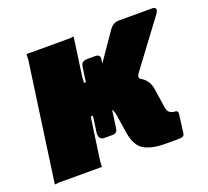

<svg xmlns="http://www.w3.org/2000/svg" viewBox="-98 -651 836 772"><g transform="rotate(-20 320.5 -265.0)"><path d="M265 -106Q238 -106 242 -139L279 -402Q281 -417 288 -422.5Q295 -428 308 -428H341Q364 -428 361 -409L321 -124Q318 -106 298 -106ZM13 0 83 -499Q85 -513 84.5 -521.5Q84 -530 87 -530H256Q270 -529 278 -531Q286 -533 287 -530L265 -373Q263 -360 263.5 -351Q264 -342 261 -342H336L417 -297Q466 -293 491.5 -273.5Q517 -254 521 -222L534 -137Q537 -120 547 -114.5Q557 -109 566 -109Q581 -109 579 -94L569 -16Q568 -7 562 -3.5Q556 0 541 0H487Q429 0 396 -19Q363 -38 354 -96L343 -166Q339 -197 331 -202Q323 -207 307 -207H273Q260 -208 251.5 -206Q243 -204 242 -207L217 -31Q215 -18 215.5 -9Q216 0 213 0H44Q31 -1 22.5 1Q14 3 13 0ZM295 -262 294 -342Q319 -342 326.5 -348.5Q334 -355 344 -369L435 -501Q443 -514 454 -522Q465 -530 479 -530H621Q635 -530 637.5 -523Q640 -516 631 -503L484 -306Q477 -297 476.5 -290Q476 -283 482 -279Z"/></g></svg>

Font: Libre Franklin Black
Style: Italic
Weight: 900
Italic angle: -8°
Designer: Pablo Impallari, Rodrigo Fuenzalida, Nhung Nguyen
Foundry: Impallari Type
Version: Version 3.000